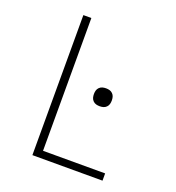

<svg xmlns="http://www.w3.org/2000/svg" viewBox="-133 -841 866 947"><g transform="rotate(20 300.0 -367.5)"><path d="M143 0V-735H185V-38H511V0ZM372 -340Q362 -340 353 -342.5Q344 -345 337 -352Q330 -359 327.5 -368Q325 -377 325 -387Q325 -397 327.5 -406Q330 -415 337 -422Q344 -429 353 -431.5Q362 -434 372 -434Q382 -434 391 -431.5Q400 -429 407 -422Q414 -415 416.5 -406Q419 -397 419 -387Q419 -377 416.5 -368Q414 -359 407 -352Q400 -345 391 -342.5Q382 -340 372 -340Z"/></g></svg>

Font: Iosevka Extralight Extended
Style: Regular
Weight: 200
Width: 7
Monospace: yes
Designer: Belleve Invis
Foundry: Belleve Invis
Version: Version 32.5.0; ttfautohint (v1.8.4)